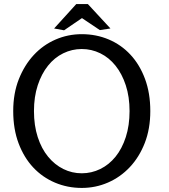

<svg xmlns="http://www.w3.org/2000/svg" viewBox="-20 -910 831 944"><path d="M719 -364Q719 -277 692 -207.5Q665 -138 618.5 -88.5Q572 -39 511 -12.5Q450 14 382 14Q312 14 250.5 -12Q189 -38 143.5 -86.5Q98 -135 71.5 -205Q45 -275 45 -364Q45 -451 72.5 -520.5Q100 -590 146 -639.5Q192 -689 253 -715.5Q314 -742 382 -742Q453 -742 514.5 -716Q576 -690 621.5 -641Q667 -592 693 -522Q719 -452 719 -364ZM617 -364Q617 -434 598.5 -490.5Q580 -547 548 -587Q516 -627 473 -648Q430 -669 382 -669Q334 -669 291 -648Q248 -627 216 -587Q184 -547 165.5 -490.5Q147 -434 147 -364Q147 -293 165.5 -236Q184 -179 216.5 -139.5Q249 -100 291.5 -79Q334 -58 382 -58Q430 -58 473 -79Q516 -100 548 -139.5Q580 -179 598.5 -236Q617 -293 617 -364ZM412 -890 523 -770 471 -762 383 -821 295 -761 246 -770 355 -890Z"/></svg>

Font: Expletus Sans
Style: Regular
Weight: 400
Designer: Jasper de Waard
Foundry: Designtown
Version: Version 7.028